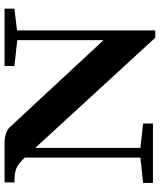

<svg xmlns="http://www.w3.org/2000/svg" viewBox="52 -756 713 858"><g transform="rotate(-90 409.0 -326.5)"><path d="M21 0V-43.9L134.3 -56.2V-572.8Q105 -603.5 84 -611.3Q63 -619.1 23.4 -619.1V-663.1H198.2Q248 -663.1 270.5 -639.2L659.2 -220.7V-606.4L543.5 -619.1V-663.1H799.8V-619.1L702.6 -607.4V10.3H669.9L177.7 -525.9V-56.2L286.6 -43.9V0Z"/></g></svg>

Font: Elstob 6pt
Style: Bold
Weight: 700
Designer: Peter S. Baker
Version: Version 1.015